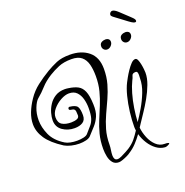

<svg xmlns="http://www.w3.org/2000/svg" viewBox="-150 -946 1096 1140"><g transform="rotate(-20 397.5 -376.5)"><path d="M742 -398Q742 -364 727.5 -325.5Q713 -287 691.5 -249Q670 -211 648 -178.5Q626 -146 611 -123L598 -103Q601 -71 614.5 -38Q628 -5 651 16.5Q674 38 703 38Q719 38 725 40Q731 42 731 44Q731 48 718.5 53.5Q706 59 700 58Q671 56 646 37.5Q621 19 603 -9.5Q585 -38 576 -70Q558 -45 536.5 -22Q515 1 488 18Q482 23 467.5 30Q453 37 437.5 42.5Q422 48 413 48Q388 48 374.5 31.5Q361 15 356 -9.5Q351 -34 351 -58Q351 -109 362 -151Q373 -193 389 -231Q405 -269 420.5 -307Q436 -345 447 -387Q458 -429 458 -480Q458 -523 449.5 -555Q441 -587 419 -605.5Q397 -624 355 -624Q307 -624 273.5 -610Q240 -596 211 -578Q171 -553 146 -525Q121 -497 91 -472Q76 -459 62.5 -425Q49 -391 49 -349Q49 -304 70.5 -256Q92 -208 149 -173Q162 -165 182 -161Q202 -157 223 -157Q246 -157 265 -161.5Q284 -166 291 -175Q311 -198 325 -214Q339 -230 346 -253Q353 -276 353 -318Q353 -347 345.5 -374.5Q338 -402 320.5 -420Q303 -438 272 -438Q248 -438 219 -422Q190 -406 169.5 -381.5Q149 -357 149 -331Q149 -297 170.5 -284Q192 -271 227 -271Q249 -271 265 -277.5Q281 -284 278 -304Q277 -313 277 -321Q277 -329 271.5 -335Q266 -341 247 -343Q239 -345 239 -352Q239 -356 242 -359.5Q245 -363 249 -362Q287 -358 297 -342Q307 -326 307 -288Q307 -258 287 -245Q267 -232 235 -232Q192 -232 159.5 -255Q127 -278 127 -320Q127 -340 134 -365.5Q141 -391 156.5 -415Q172 -439 197 -454.5Q222 -470 258 -470Q263 -470 268.5 -469.5Q274 -469 280 -468Q316 -463 338.5 -451Q361 -439 373 -411Q385 -383 387 -328Q389 -282 376.5 -253Q364 -224 344 -202Q324 -180 302 -156Q293 -146 273 -141Q253 -136 230 -136Q205 -136 180 -142Q155 -148 138 -158Q69 -202 39 -246.5Q9 -291 9 -338Q9 -373 23 -409.5Q37 -446 62 -483Q88 -522 125.5 -551Q163 -580 205 -605Q237 -624 270 -638Q303 -652 355 -652Q427 -652 472.5 -615Q518 -578 518 -504Q518 -453 505.5 -409.5Q493 -366 475 -326.5Q457 -287 438.5 -247Q420 -207 407.5 -163.5Q395 -120 395 -69Q395 -54 392 -36Q389 -18 389 -3Q389 10 394 19Q399 28 413 28Q421 28 437.5 20.5Q454 13 470 4Q486 -5 491 -8Q520 -27 537.5 -48.5Q555 -70 571 -95Q570 -101 569.5 -106.5Q569 -112 569 -118Q569 -162 575 -211Q581 -260 592.5 -305.5Q604 -351 620 -382Q624 -390 634 -408Q644 -426 657.5 -446Q671 -466 685 -480.5Q699 -495 712 -495Q721 -495 726.5 -482.5Q732 -470 735.5 -453Q739 -436 740.5 -420.5Q742 -405 742 -398ZM700 -378Q700 -383 700.5 -388Q701 -393 701 -398Q701 -408 698.5 -415Q696 -422 688 -422Q667 -422 663.5 -408Q660 -394 652 -380Q638 -352 626 -310.5Q614 -269 607 -224Q600 -179 598 -138Q618 -167 641.5 -207Q665 -247 682.5 -291.5Q700 -336 700 -378ZM612 -641Q612 -628 601 -616.5Q590 -605 576 -605Q564 -605 556 -613.5Q548 -622 548 -634Q548 -651 560 -658Q572 -665 586 -665Q597 -665 604.5 -659Q612 -653 612 -641ZM738 -641Q738 -628 727 -616.5Q716 -605 702 -605Q690 -605 682 -613.5Q674 -622 674 -634Q674 -651 686 -658Q698 -665 712 -665Q723 -665 730.5 -659Q738 -653 738 -641ZM795 -708Q795 -700 787 -700Q783 -700 775.5 -703Q768 -706 749 -720Q731 -734 708.5 -750.5Q686 -767 673 -777Q669 -781 666 -784Q663 -787 663 -792Q663 -799 668.5 -805Q674 -811 681 -811Q695 -811 717 -790.5Q739 -770 773 -738Q787 -725 791 -719Q795 -713 795 -708Z"/></g></svg>

Font: Ingrid Darling
Style: Regular
Weight: 400
Designer: Robert E. Leuschke
Foundry: Robert E. Leuschke
Version: Version 1.010; ttfautohint (v1.8.3)